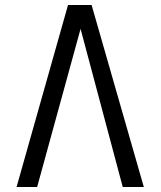

<svg xmlns="http://www.w3.org/2000/svg" viewBox="-20 -745 640 765"><path d="M345 -725 553 0H469L301 -630L128 0H46L251 -725Z"/></svg>

Font: JuliaMono
Style: Regular
Weight: 400
Monospace: yes
Designer: cormullion
Foundry: corm
Version: Version 0.055; ttfautohint (v1.8.4)